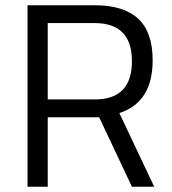

<svg xmlns="http://www.w3.org/2000/svg" viewBox="-20 -712 656 732"><path d="M162 -265V0H85V-692H341Q451 -692 506.5 -641Q562 -590 562 -482Q562 -322 435 -281L568 0H483L358 -265ZM342 -333Q483 -333 483 -478.5Q483 -624 341 -624H162V-333Z"/></svg>

Font: Titillium Web[RUS by Daymarius]
Style: Regular
Weight: 400
Designer: Cyrillization by Daymarius
Foundry: Cyrillization by Daymarius
Version: Version 1.002 September 11, 2018